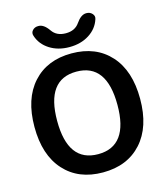

<svg xmlns="http://www.w3.org/2000/svg" viewBox="-137 -1056 1007 1169"><g transform="rotate(-15 367.0 -471.5)"><path d="M557 -365Q557 -625 367 -625Q177 -625 177 -365Q177 -105 367 -105Q557 -105 557 -365ZM610.5 -89Q521 10 367 10Q213 10 123.5 -89Q34 -188 34 -365Q34 -542 123.5 -641Q213 -740 367 -740Q521 -740 610.5 -641Q700 -542 700 -365Q700 -188 610.5 -89ZM517 -953H519Q541 -953 555 -937.5Q569 -922 562 -903Q544 -847 491.5 -813.5Q439 -780 367 -780Q295 -780 242.5 -813.5Q190 -847 172 -903Q165 -923 178.5 -938Q192 -953 214 -953H217Q250 -953 281 -908Q309 -867 367 -867Q425 -867 453 -908Q484 -953 517 -953Z"/></g></svg>

Font: Rounded Mplus 1c Bold
Style: Bold
Weight: 700
Version: Version 1.059.20150529